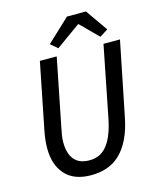

<svg xmlns="http://www.w3.org/2000/svg" viewBox="-126 -935 851 1035"><g transform="rotate(-15 300.0 -418.0)"><path d="M254 12Q159 12 110 -42Q61 -96 61 -188Q61 -213 63.5 -235.5Q66 -258 71 -284L145 -655H239L164 -279Q159 -256 156 -236.5Q153 -217 153 -198Q153 -135 181 -101.5Q209 -68 266 -68Q293 -68 316.5 -77.5Q340 -87 359.5 -109Q379 -131 394.5 -167Q410 -203 421 -256L500 -655H592L510 -248Q496 -175 471.5 -125.5Q447 -76 414.5 -45.5Q382 -15 341.5 -1.5Q301 12 254 12ZM259 -695 220 -728 348 -848H454L540 -725L494 -696L398 -792H394Z"/></g></svg>

Font: Source Code Pro Medium
Style: Italic
Weight: 500
Italic angle: -11°
Monospace: yes
Designer: Paul D. Hunt, Teo Tuominen
Foundry: Adobe Systems Incorporated
Version: Version 1.050;PS 1.000;hotconv 16.6.51;makeotf.lib2.5.65220